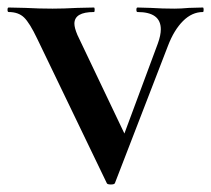

<svg xmlns="http://www.w3.org/2000/svg" viewBox="-24 -488 562 511"><path d="M516 -456Q487 -456 463 -432Q439 -408 423 -366L282 -1Q281 3 271 3Q261 3 260 -1L75 -385Q55 -427 40 -441.5Q25 -456 -1 -456Q-4 -456 -4 -462Q-4 -468 -1 -468L43 -467Q81 -465 116 -465Q144 -465 182 -467L226 -468Q228 -468 228 -462Q228 -456 226 -456Q174 -456 174 -425Q174 -414 182 -395L315 -116L263 -14L396 -372Q404 -394 404 -410Q404 -456 342 -456Q339 -456 339 -462Q339 -468 342 -468L377 -467Q409 -465 440 -465Q457 -465 479 -467L516 -468Q518 -468 518 -462Q518 -456 516 -456Z"/></svg>

Font: Cormorant SC
Style: Bold
Weight: 700
Designer: Christian Thalmann (Catharsis Fonts)
Foundry: Catharsis Fonts
Version: Version 4.000